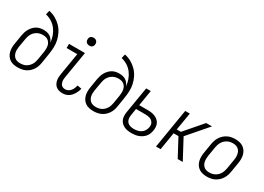

<svg xmlns="http://www.w3.org/2000/svg" viewBox="-12 -1463 3024 2198"><g transform="rotate(30 1500.0 -363.5)"><path d="M202 8Q173 8 146 2.5Q119 -3 97 -17.5Q75 -32 60 -54Q45 -76 38.5 -102Q32 -128 32 -156Q32 -184 37 -212L56 -329Q60 -352 67 -375Q74 -398 86 -419.5Q98 -441 115.5 -460Q133 -479 154 -491.5Q175 -504 199 -509Q223 -514 246 -514Q270 -514 292 -509Q314 -504 332 -492.5Q350 -481 363 -463Q376 -445 384 -424Q381 -470 365.5 -512Q350 -554 324 -588.5Q298 -623 261 -646.5Q224 -670 179 -681L192 -735Q239 -725 279.5 -702.5Q320 -680 352 -647.5Q384 -615 405 -574Q426 -533 436.5 -487Q447 -441 444.5 -392Q442 -343 434 -294L415 -177Q411 -152 403 -128Q395 -104 380 -81.5Q365 -59 345 -41Q325 -23 301 -12Q277 -1 251.5 3.5Q226 8 202 8ZM202 -47Q220 -47 238.5 -50.5Q257 -54 274.5 -63Q292 -72 306 -85.5Q320 -99 330.5 -115.5Q341 -132 347 -150Q353 -168 356 -186L374 -296Q377 -316 377.5 -335.5Q378 -355 375 -374Q372 -393 363 -409.5Q354 -426 340 -437.5Q326 -449 307.5 -454Q289 -459 269 -459Q251 -459 233 -455.5Q215 -452 197.5 -443Q180 -434 165.5 -420.5Q151 -407 141 -390.5Q131 -374 125 -356Q119 -338 116 -320L96 -203Q93 -184 92.5 -165Q92 -146 96 -127.5Q100 -109 109 -93.5Q118 -78 132 -67Q146 -56 164 -51.5Q182 -47 202 -47Z M791 8Q769 8 747.5 2.5Q726 -3 709.5 -15.5Q693 -28 682.5 -46.5Q672 -65 667.5 -86Q663 -107 664 -129.5Q665 -152 669 -174L717 -465H576V-520H787L728 -165Q726 -151 725 -137Q724 -123 726.5 -110Q729 -97 734 -85Q739 -73 748.5 -64Q758 -55 770.5 -51Q783 -47 797 -47Q816 -47 835 -56.5Q854 -66 867 -82.5Q880 -99 887.5 -118Q895 -137 900 -156L955 -146Q951 -126 943.5 -107.5Q936 -89 925 -71Q914 -53 900 -38Q886 -23 868 -12Q850 -1 830 3.5Q810 8 791 8ZM787 -618Q774 -618 763 -622.5Q752 -627 744.5 -636Q737 -645 735 -657.5Q733 -670 735 -683Q736 -691 741 -699.5Q746 -708 753.5 -713Q761 -718 769.5 -720Q778 -722 786 -722Q799 -722 810.5 -717.5Q822 -713 829 -704Q836 -695 838.5 -682.5Q841 -670 838 -657Q837 -649 832 -640.5Q827 -632 820 -627Q813 -622 804 -620Q795 -618 787 -618Z M1202 8Q1173 8 1146 2.5Q1119 -3 1097 -17.5Q1075 -32 1060 -54Q1045 -76 1038.5 -102Q1032 -128 1032 -156Q1032 -184 1037 -212L1056 -329Q1060 -352 1067 -375Q1074 -398 1086 -419.5Q1098 -441 1115.5 -460Q1133 -479 1154 -491.5Q1175 -504 1199 -509Q1223 -514 1246 -514Q1270 -514 1292 -509Q1314 -504 1332 -492.5Q1350 -481 1363 -463Q1376 -445 1384 -424Q1381 -470 1365.5 -512Q1350 -554 1324 -588.5Q1298 -623 1261 -646.5Q1224 -670 1179 -681L1192 -735Q1239 -725 1279.5 -702.5Q1320 -680 1352 -647.5Q1384 -615 1405 -574Q1426 -533 1436.5 -487Q1447 -441 1444.5 -392Q1442 -343 1434 -294L1415 -177Q1411 -152 1403 -128Q1395 -104 1380 -81.5Q1365 -59 1345 -41Q1325 -23 1301 -12Q1277 -1 1251.5 3.5Q1226 8 1202 8ZM1202 -47Q1220 -47 1238.5 -50.5Q1257 -54 1274.5 -63Q1292 -72 1306 -85.5Q1320 -99 1330.5 -115.5Q1341 -132 1347 -150Q1353 -168 1356 -186L1374 -296Q1377 -316 1377.5 -335.5Q1378 -355 1375 -374Q1372 -393 1363 -409.5Q1354 -426 1340 -437.5Q1326 -449 1307.5 -454Q1289 -459 1269 -459Q1251 -459 1233 -455.5Q1215 -452 1197.5 -443Q1180 -434 1165.5 -420.5Q1151 -407 1141 -390.5Q1131 -374 1125 -356Q1119 -338 1116 -320L1096 -203Q1093 -184 1092.5 -165Q1092 -146 1096 -127.5Q1100 -109 1109 -93.5Q1118 -78 1132 -67Q1146 -56 1164 -51.5Q1182 -47 1202 -47Z M1706 8Q1680 8 1656 4.5Q1632 1 1610 -9Q1588 -19 1571 -35.5Q1554 -52 1545 -74Q1536 -96 1535 -121Q1534 -146 1538 -171L1596 -520H1657L1623 -314H1737Q1762 -314 1786 -310.5Q1810 -307 1832 -298Q1854 -289 1871.5 -274Q1889 -259 1899.5 -238.5Q1910 -218 1912 -193Q1914 -168 1909 -143Q1906 -121 1897 -99Q1888 -77 1873 -59Q1858 -41 1837.5 -27.5Q1817 -14 1795 -6Q1773 2 1750.5 5Q1728 8 1706 8ZM1705 -47Q1729 -47 1753 -52Q1777 -57 1798.5 -71Q1820 -85 1833 -107Q1846 -129 1850 -152Q1853 -168 1851.5 -183.5Q1850 -199 1842.5 -212Q1835 -225 1823.5 -234.5Q1812 -244 1798 -249Q1784 -254 1768 -256Q1752 -258 1736 -258H1613L1598 -162Q1594 -138 1599 -114.5Q1604 -91 1619.5 -75Q1635 -59 1658 -53Q1681 -47 1705 -47Z M2380 0H2313L2189 -232H2125L2087 0H2026L2112 -520H2173L2134 -288H2189L2389 -520H2466L2241 -260Z M2701 8Q2673 8 2645.5 2Q2618 -4 2596 -19Q2574 -34 2559.5 -56.5Q2545 -79 2538.5 -105.5Q2532 -132 2532.5 -160.5Q2533 -189 2538 -218L2558 -338Q2562 -363 2570 -387.5Q2578 -412 2592.5 -435Q2607 -458 2627.5 -476.5Q2648 -495 2672 -507Q2696 -519 2721.5 -523.5Q2747 -528 2772 -528Q2800 -528 2827.5 -522Q2855 -516 2877 -501Q2899 -486 2914 -463.5Q2929 -441 2935.5 -414.5Q2942 -388 2941.5 -359.5Q2941 -331 2936 -302L2916 -182Q2912 -157 2904 -132.5Q2896 -108 2881.5 -85Q2867 -62 2846.5 -43.5Q2826 -25 2802 -13Q2778 -1 2752 3.5Q2726 8 2701 8ZM2701 -47Q2720 -47 2739 -51Q2758 -55 2775.5 -64.5Q2793 -74 2807.5 -88Q2822 -102 2831.5 -119Q2841 -136 2847 -154.5Q2853 -173 2856 -191L2876 -311Q2880 -331 2880.5 -350.5Q2881 -370 2877.5 -388.5Q2874 -407 2865.5 -423.5Q2857 -440 2842.5 -451.5Q2828 -463 2809.5 -468Q2791 -473 2772 -473Q2753 -473 2734.5 -469Q2716 -465 2698.5 -455.5Q2681 -446 2666.5 -432Q2652 -418 2642 -401Q2632 -384 2626 -365.5Q2620 -347 2617 -329L2597 -209Q2594 -189 2593.5 -169.5Q2593 -150 2596 -131.5Q2599 -113 2608 -96.5Q2617 -80 2631 -68.5Q2645 -57 2663.5 -52Q2682 -47 2701 -47Z"/></g></svg>

Font: Iosevka Light
Style: Italic
Weight: 300
Italic angle: -9°
Monospace: yes
Designer: Belleve Invis
Foundry: Belleve Invis
Version: Version 32.5.0; ttfautohint (v1.8.4)